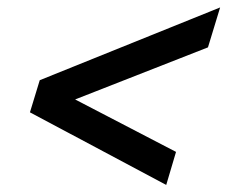

<svg xmlns="http://www.w3.org/2000/svg" viewBox="-20 -524 640 529"><path d="M465 -105.5 438 -14.5 62.5 -214.5 89.5 -303 586.5 -503.5 553 -393.5 187 -250Z"/></svg>

Font: Newsreader Caption SemiBold
Style: Italic
Weight: 600
Italic angle: -17°
Designer: Hugues Gentile
Foundry: Production Type
Version: Version 1.001